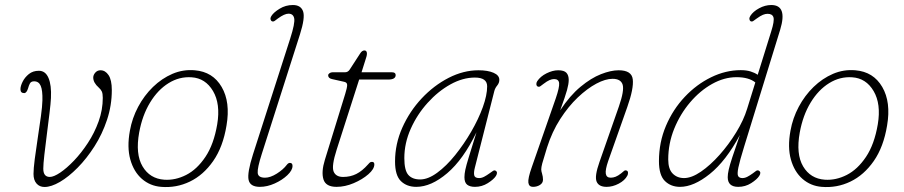

<svg xmlns="http://www.w3.org/2000/svg" viewBox="-20 -737 3601 765"><path d="M113.5 -44Q113.5 -64.5 118.5 -103.5Q123.5 -142.5 130.5 -187.8Q137.5 -233 143 -273.5Q148.5 -314 149 -337Q150 -377 142.2 -395Q134.5 -413 116 -413Q103.5 -413 99 -404.2Q94.5 -395.5 92 -385.5Q86 -366 76.5 -366Q61.5 -366 61.5 -381.5Q61.5 -394 70 -411.2Q78.5 -428.5 94.8 -441.8Q111 -455 135 -455Q161 -455 173.2 -426.5Q185.5 -398 183 -346.5Q182 -325 177.2 -285.8Q172.5 -246.5 166.8 -202.5Q161 -158.5 156.8 -120.8Q152.5 -83 152.5 -65Q152.5 -32 178.5 -32Q194 -32 219.8 -49.2Q245.5 -66.5 274.8 -97Q304 -127.5 330.2 -167.5Q356.5 -207.5 373 -253.5Q389.5 -299.5 389.5 -347Q389.5 -364.5 385.5 -372.8Q381.5 -381 373.5 -388Q351.5 -407.5 351.5 -428Q351.5 -438.5 359.8 -447.8Q368 -457 380.5 -457Q399.5 -457 412.5 -437.8Q425.5 -418.5 425.5 -378Q425.5 -317 406.5 -259.8Q387.5 -202.5 356.5 -154Q325.5 -105.5 289.5 -69Q253.5 -32.5 218.8 -12.2Q184 8 157.5 8Q137.5 8 125.5 -5.8Q113.5 -19.5 113.5 -44Z M756 -457Q828 -451 863.2 -390.5Q898.5 -330 882.5 -237Q868.5 -151.5 829.5 -95.5Q790.5 -39.5 736.5 -13.5Q682.5 12.5 622 7.5Q578 4 545.5 -24.2Q513 -52.5 499.2 -101.5Q485.5 -150.5 497.5 -216Q506.5 -266.5 530.5 -311.5Q554.5 -356.5 589.5 -390.5Q624.5 -424.5 667 -442.8Q709.5 -461 756 -457ZM634.5 -21Q678.5 -18 721.8 -40Q765 -62 798.5 -112Q832 -162 845.5 -242Q859 -323 828.8 -374.2Q798.5 -425.5 743.5 -429Q695 -432.5 651.8 -405.8Q608.5 -379 577.8 -328.2Q547 -277.5 534.5 -209Q519 -123 548 -74Q577 -25 634.5 -21Z M1175 -599.5 1023 -123.5Q1005 -67 1006.8 -48Q1008.5 -29 1036 -29Q1057 -29 1082.8 -45.2Q1108.5 -61.5 1122.5 -80Q1128.5 -88 1135 -88Q1145.5 -88 1145.5 -76Q1145.5 -58.5 1125 -39Q1104.5 -19.5 1074.5 -6Q1044.5 7.5 1015.5 7.5Q976.5 7.5 970.5 -20.2Q964.5 -48 988 -122L1136.5 -584Q1156 -645 1152.2 -663.8Q1148.5 -682.5 1129.5 -682.5Q1113.5 -682.5 1087.5 -663.5Q1082 -659.5 1075.5 -654.5Q1069 -649.5 1063 -652.5Q1059.5 -654 1058 -659.8Q1056.5 -665.5 1061.5 -673.5Q1070 -687.5 1094 -702.2Q1118 -717 1147 -717Q1178.5 -717 1187.5 -692Q1196.5 -667 1175 -599.5Z M1351.5 -411 1302.5 -422Q1287.5 -425.5 1287.5 -437Q1287.5 -441.5 1292.8 -445.2Q1298 -449 1304.5 -449H1354.5Q1366.5 -449 1373.5 -460L1415 -524Q1422.5 -536 1432 -536Q1442 -536 1442 -523Q1442 -518 1440 -511Q1438 -504 1435 -495L1420.5 -449H1541.5Q1556.5 -449 1556.5 -438Q1556.5 -420 1526.5 -420H1411L1321.5 -141Q1300.5 -75.5 1309.2 -53.8Q1318 -32 1347 -32Q1376 -32 1399.5 -43.8Q1423 -55.5 1446.5 -82Q1452.5 -89 1455.2 -90.5Q1458 -92 1462.5 -92Q1471.5 -92 1471.5 -82Q1471.5 -63.5 1447.8 -42.8Q1424 -22 1389.2 -7.2Q1354.5 7.5 1321 7.5Q1278 7.5 1268.8 -22.2Q1259.5 -52 1274.5 -100.5L1355.5 -363Q1363 -387 1363.2 -397.8Q1363.5 -408.5 1351.5 -411Z M1872 -69Q1867 -49.5 1869.5 -38.5Q1872 -27.5 1889 -27.5Q1899 -27.5 1909 -32.8Q1919 -38 1930 -46Q1939 -53 1944.5 -56.2Q1950 -59.5 1954.5 -57Q1965 -51 1956 -36Q1947 -22 1923.5 -7.2Q1900 7.5 1872.5 7.5Q1852.5 7.5 1841.5 -1Q1830.5 -9.5 1830.5 -31Q1830.5 -43.5 1834 -60.5Q1837.5 -77.5 1848 -111.5Q1858.5 -145.5 1878.5 -210Q1826 -101.5 1762 -47Q1698 7.5 1638.5 7.5Q1601 7.5 1577.5 -15.2Q1554 -38 1554 -93.5Q1554 -163.5 1583 -228.5Q1612 -293.5 1660.2 -345Q1708.5 -396.5 1767.5 -426.8Q1826.5 -457 1886.5 -457Q1923.5 -457 1946.5 -447Q1969.5 -437 1969.5 -419Q1969.5 -406.5 1961 -396.2Q1952.5 -386 1949.5 -374ZM1591 -107Q1591 -58 1607 -40Q1623 -22 1654 -22Q1685.5 -22 1722 -48.8Q1758.5 -75.5 1793.5 -119Q1828.5 -162.5 1857.5 -212.5Q1886.5 -262.5 1903.8 -310.2Q1921 -358 1921 -393Q1921 -428 1872 -428Q1824 -428 1774.8 -400.8Q1725.5 -373.5 1683.8 -327.2Q1642 -281 1616.5 -223.8Q1591 -166.5 1591 -107Z M2122 -392.5Q2117.5 -395 2117 -401Q2116.5 -407 2120.5 -413.5Q2133 -432.5 2157.5 -444.8Q2182 -457 2204 -457Q2227.5 -457 2236.8 -447Q2246 -437 2246 -418.5Q2246 -402.5 2239.2 -378Q2232.5 -353.5 2212 -297.5Q2251 -356.5 2293 -391.2Q2335 -426 2374.5 -441.5Q2414 -457 2445 -457Q2497 -457 2501.2 -420.8Q2505.5 -384.5 2479.5 -311L2403.5 -96Q2391 -60 2393.8 -44.5Q2396.5 -29 2413.5 -29Q2423 -29 2432.8 -32.8Q2442.5 -36.5 2454.5 -46Q2461.5 -52 2466.5 -56Q2471.5 -60 2477.5 -57Q2482 -55 2482.2 -48.8Q2482.5 -42.5 2479.5 -37Q2469.5 -18 2445.2 -5.2Q2421 7.5 2397 7.5Q2365.5 7.5 2357 -13.8Q2348.5 -35 2368.5 -91.5L2446 -313Q2468 -376.5 2460.8 -399.8Q2453.5 -423 2420.5 -423Q2392.5 -423 2356.2 -403.8Q2320 -384.5 2282.2 -348.8Q2244.5 -313 2212 -262.5Q2179.5 -212 2159.5 -149Q2144.5 -101 2140.5 -85.8Q2136.5 -70.5 2136.5 -62Q2136.5 -55.5 2140 -44.2Q2143.5 -33 2143.5 -21Q2143.5 -8 2131.5 -0.2Q2119.5 7.5 2103.5 7.5Q2087.5 7.5 2085.2 -9.2Q2083 -26 2098.5 -70L2194.5 -345.5Q2209.5 -389.5 2207.8 -405.8Q2206 -422 2187.5 -422Q2179.5 -422 2169.5 -417.8Q2159.5 -413.5 2146.5 -403.5Q2139 -398 2133.5 -393.8Q2128 -389.5 2122 -392.5Z M3088.5 -618.5 2945 -153Q2927.5 -96.5 2922 -69.8Q2916.5 -43 2921.2 -35.2Q2926 -27.5 2938 -27.5Q2948 -27.5 2958 -32.8Q2968 -38 2979 -46Q2986.5 -51.5 2992.2 -55.8Q2998 -60 3003.5 -57Q3014.5 -50.5 3005 -36Q2996 -22 2972.8 -7.2Q2949.5 7.5 2921.5 7.5Q2879.5 7.5 2879.5 -31Q2879.5 -43.5 2883.5 -61.2Q2887.5 -79 2898 -111Q2908.5 -143 2928 -199Q2872 -95 2808 -43.8Q2744 7.5 2689.5 7.5Q2653 7.5 2629.2 -15.8Q2605.5 -39 2605.5 -95Q2605.5 -170 2633.5 -235.8Q2661.5 -301.5 2708.5 -351.2Q2755.5 -401 2813.5 -429.2Q2871.5 -457.5 2931.5 -457.5Q2953.5 -457.5 2970 -452.5Q2986.5 -447.5 2999 -439L3053 -612.5Q3066 -653.5 3061.8 -667.8Q3057.5 -682 3038.5 -682Q3029.5 -682 3019.8 -678Q3010 -674 2995.5 -663.5Q2985.5 -656 2980.8 -653Q2976 -650 2970.5 -652.5Q2967 -654.5 2966 -660.5Q2965 -666.5 2969.5 -673.5Q2980.5 -691 3004.5 -704Q3028.5 -717 3053 -717Q3118.5 -717 3088.5 -618.5ZM2642.5 -101.5Q2642.5 -63.5 2660.2 -45.5Q2678 -27.5 2705.5 -27.5Q2735.5 -27.5 2772.8 -53Q2810 -78.5 2846.8 -119.8Q2883.5 -161 2913.2 -209.5Q2943 -258 2957 -304L2989.5 -408.5Q2963.5 -429.5 2914.5 -429.5Q2865.5 -429.5 2817.2 -402.5Q2769 -375.5 2729.5 -329Q2690 -282.5 2666.2 -223.8Q2642.5 -165 2642.5 -101.5Z M3388 -457Q3460 -451 3495.2 -390.5Q3530.5 -330 3514.5 -237Q3500.5 -151.5 3461.5 -95.5Q3422.5 -39.5 3368.5 -13.5Q3314.5 12.5 3254 7.5Q3210 4 3177.5 -24.2Q3145 -52.5 3131.2 -101.5Q3117.5 -150.5 3129.5 -216Q3138.5 -266.5 3162.5 -311.5Q3186.5 -356.5 3221.5 -390.5Q3256.5 -424.5 3299 -442.8Q3341.5 -461 3388 -457ZM3266.5 -21Q3310.5 -18 3353.8 -40Q3397 -62 3430.5 -112Q3464 -162 3477.5 -242Q3491 -323 3460.8 -374.2Q3430.5 -425.5 3375.5 -429Q3327 -432.5 3283.8 -405.8Q3240.5 -379 3209.8 -328.2Q3179 -277.5 3166.5 -209Q3151 -123 3180 -74Q3209 -25 3266.5 -21Z"/></svg>

Font: Fraunces 9pt SuperSoft Thin
Style: Italic
Weight: 100
Italic angle: -16°
Version: Version 1.000;[0bf87f6ff]